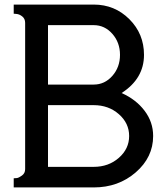

<svg xmlns="http://www.w3.org/2000/svg" viewBox="-20 -820 730 840"><path d="M390 -710H190V-450H390Q438 -450 471.5 -488Q505 -526 505 -580Q505 -634 471.5 -672Q438 -710 390 -710ZM390 -360H190V-90H390Q455 -90 500 -129.5Q545 -169 545 -225Q545 -281 500 -320.5Q455 -360 390 -360ZM650 -225Q650 -132 574 -66Q498 0 390 0H40V-40Q46 -40 54 -41Q62 -42 76 -52Q90 -62 90 -80V-720Q90 -738 77.5 -748Q65 -758 52 -759L40 -760V-800H390Q482 -800 546 -736Q610 -672 610 -580Q610 -476 512 -413Q575 -385 612.5 -335.5Q650 -286 650 -225Z"/></svg>

Font: Laverick
Style: Regular
Weight: 400
Designer: Daniel Pimley
Foundry: Daniel Pimley
Version: Version 1.000;PS 001.001;hotconv 1.0.56